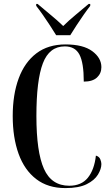

<svg xmlns="http://www.w3.org/2000/svg" viewBox="-20 -951 571 981"><path d="M314 10Q225 10 165 -36Q105 -82 75 -165Q45 -248 45 -358Q45 -468 75.5 -550.5Q106 -633 166 -678.5Q226 -724 315 -724Q405 -724 451.5 -689.5Q498 -655 498 -608Q498 -576 475.5 -555Q453 -534 408 -534Q408 -630 386 -672Q364 -714 311 -714Q232 -714 199 -627.5Q166 -541 166 -358Q166 -175 204.5 -88.5Q243 -2 334 -2Q396 -2 429 -43Q462 -84 470 -156Q487 -151 492.5 -137Q498 -123 498 -113Q498 -88 480.5 -59Q463 -30 423 -10Q383 10 314 10ZM267 -771Q253 -794 235 -821.5Q217 -849 198.5 -875.5Q180 -902 165 -921V-931H172Q201 -906 237 -876.5Q273 -847 303 -818Q332 -847 368 -876.5Q404 -906 433 -931H441V-921Q426 -902 407.5 -875.5Q389 -849 371 -821.5Q353 -794 339 -771Z"/></svg>

Font: Noto Serif Display ExtraCondensed SemiBold
Style: Regular
Weight: 600
Width: 2
Designer: Monotype Design Team
Foundry: Monotype Imaging Inc.
Version: Version 2.009